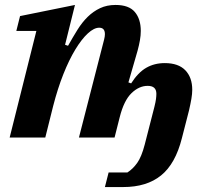

<svg xmlns="http://www.w3.org/2000/svg" viewBox="-20 -556 858 776"><path d="M419 141H495Q517 127 534.5 102.5Q552 78 565 28L604 -124Q609 -144 610.5 -156Q612 -168 612 -177Q612 -209 577 -209Q542 -209 511.5 -179.5Q481 -150 464 -83L443 0H299L401 -397Q404 -409 404 -418Q404 -444 381 -444Q360 -444 335 -421Q310 -398 284.5 -356Q259 -314 236 -256Q213 -198 195 -128L163 0H19L127 -431H46L61 -491L283 -536L243 -375L255 -371Q274 -405 293 -435.5Q312 -466 334.5 -488Q357 -510 384.5 -523Q412 -536 447 -536Q501 -536 525 -507.5Q549 -479 549 -431Q549 -413 545.5 -393Q542 -373 536 -351L499 -223L510 -219Q538 -263 571 -282Q604 -301 646 -301Q701 -301 729 -272Q757 -243 757 -193Q757 -177 753.5 -156.5Q750 -136 744 -110L715 3Q689 106 631 153Q573 200 478 200H404Z"/></svg>

Font: IBM Plex Serif
Style: Bold Italic
Weight: 700
Italic angle: -14°
Designer: Mike Abbink, Paul van der Laan, Pieter van Rosmalen
Foundry: Bold Monday
Version: Version 3.001